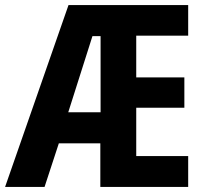

<svg xmlns="http://www.w3.org/2000/svg" viewBox="-24 -734 805 754"><path d="M715 0H370V-171H207L151 0H-4L245 -714H715V-594H511V-430H700V-311H511V-121H715ZM244 -293H371V-592H339Z"/></svg>

Font: Noto Sans Khmer Condensed
Style: Bold
Weight: 700
Width: 3
Designer: Danh Hong and the Monotype Design Team
Foundry: Monotype Imaging Inc.
Version: Version 2.004